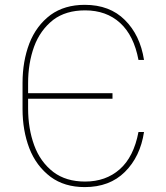

<svg xmlns="http://www.w3.org/2000/svg" viewBox="-20 -757 681 787"><path d="M327.4 9.9Q244.3 9.9 187.5 -32Q128.2 -76.7 100.1 -149.5Q72.4 -222.3 72.4 -309.7V-417.6Q72.4 -505.3 100.1 -578.5Q128.6 -652 187.5 -696Q244.7 -737.2 327.4 -737.2Q429.7 -737.2 491.8 -675.1Q554.3 -613.3 570.3 -511.4H547.6Q528.8 -611.5 472.3 -663Q415.8 -714.5 328.8 -714.5Q250 -714.5 198.5 -675.8Q144.5 -633.5 119.7 -565.7Q95.2 -497.9 95.2 -416.2V-375H441.1V-352.3H95.2V-312.5Q95.2 -230.1 120 -161.9Q144.9 -93.4 198.9 -51.8Q250.7 -12.8 328.8 -12.8Q413.4 -12.8 470.5 -62.9Q528.1 -113.3 547.6 -215.9H570.3Q555 -114.7 491.8 -52.2Q429.3 9.9 327.4 9.9Z"/></svg>

Font: Linik Sans Thin
Style: Regular
Weight: 100
Designer: Fonts by Rasmus Andersson / Changes by Cristiano Sobral with parts from Marc Monis
Foundry: rsms
Version: Version 3.020; ttfautohint (v1.6)